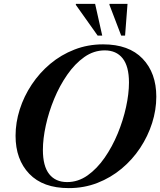

<svg xmlns="http://www.w3.org/2000/svg" viewBox="-20 -955 824 987"><path d="M783.5 -458Q783.5 -390 762 -322.5Q740.5 -255 700.8 -194.8Q661 -134.5 605.2 -88Q549.5 -41.5 481 -14.8Q412.5 12 333.5 12Q201 12 130.5 -61.5Q60 -135 60 -257Q60 -325 81.5 -392.5Q103 -460 143 -520.2Q183 -580.5 238.5 -627Q294 -673.5 362.8 -700.2Q431.5 -727 510 -727Q642.5 -727 713 -653.5Q783.5 -580 783.5 -458ZM200.5 -184.5Q200.5 -101 233 -60Q265.5 -19 325 -19Q381.5 -19 430 -53.2Q478.5 -87.5 517.8 -144Q557 -200.5 585 -268.2Q613 -336 628 -404.8Q643 -473.5 643 -530.5Q643 -614 610.5 -655Q578 -696 518.5 -696Q462 -696 413.5 -661.8Q365 -627.5 325.8 -571Q286.5 -514.5 258.5 -446.8Q230.5 -379 215.5 -310.2Q200.5 -241.5 200.5 -184.5ZM505.5 -772H482L369.5 -930.5L370.5 -935H469ZM623 -772H603L542.5 -930.5L543 -935H635.5Z"/></svg>

Font: Newsreader Display SemiBold
Style: Italic
Weight: 600
Italic angle: -17°
Designer: Hugues Gentile
Foundry: Production Type
Version: Version 1.001